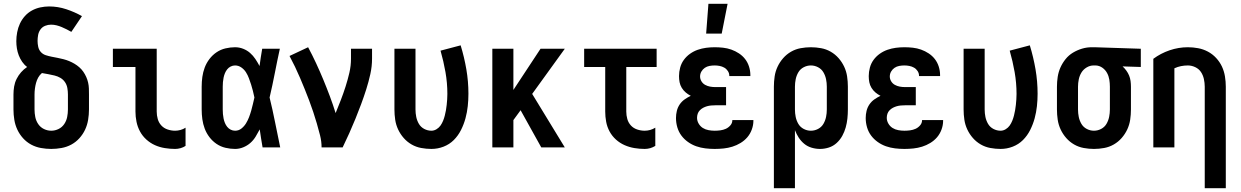

<svg xmlns="http://www.w3.org/2000/svg" viewBox="-20 -777 6540 1012"><path d="M250 8Q223 8 195.5 3Q168 -2 144 -15Q120 -28 101.5 -48.5Q83 -69 71.5 -93.5Q60 -118 55.5 -145.5Q51 -173 51 -200V-279Q51 -300 54.5 -321Q58 -342 67.5 -361Q77 -380 91 -396Q105 -412 123 -424Q108 -435 97 -451Q86 -467 79 -485Q72 -503 69 -522Q66 -541 66 -560Q66 -583 70.5 -607Q75 -631 85 -652.5Q95 -674 111 -692Q127 -710 148 -721.5Q169 -733 192.5 -738Q216 -743 239 -743Q285 -743 329 -728.5Q373 -714 412 -692L356 -609Q344 -616 331 -622.5Q318 -629 305 -634.5Q292 -640 278 -643.5Q264 -647 249 -647Q233 -647 218 -641Q203 -635 193.5 -622Q184 -609 181 -593Q178 -577 178 -561Q178 -546 181.5 -530Q185 -514 195.5 -502.5Q206 -491 221.5 -486Q237 -481 252.5 -478Q268 -475 283.5 -472Q299 -469 314.5 -465Q330 -461 344.5 -455Q359 -449 372.5 -441Q386 -433 398 -422.5Q410 -412 419 -399Q428 -386 434.5 -371.5Q441 -357 444.5 -341.5Q448 -326 448.5 -310.5Q449 -295 449 -279V-200Q449 -173 444.5 -145.5Q440 -118 428.5 -93.5Q417 -69 398.5 -48.5Q380 -28 356 -15Q332 -2 304.5 3Q277 8 250 8ZM250 -88Q270 -88 288.5 -97Q307 -106 318.5 -123Q330 -140 334 -160Q338 -180 338 -200V-279Q338 -296 335 -313Q332 -330 322.5 -344Q313 -358 298.5 -366.5Q284 -375 267.5 -379Q251 -383 234.5 -386Q218 -389 201 -392Q189 -382 181.5 -368.5Q174 -355 170 -340Q166 -325 164 -309.5Q162 -294 162 -279V-200Q162 -180 166 -160Q170 -140 181.5 -123Q193 -106 211.5 -97Q230 -88 250 -88Z M903 8Q876 8 848.5 3.5Q821 -1 796.5 -12Q772 -23 751.5 -41.5Q731 -60 718 -84Q705 -108 699.5 -135Q694 -162 694 -189V-424H575V-520H806V-189Q806 -169 811.5 -149.5Q817 -130 830.5 -115.5Q844 -101 863.5 -94.5Q883 -88 903 -88Q917 -88 931.5 -92Q946 -96 958 -104V-8Q946 0 931.5 4Q917 8 903 8Z M1219 8Q1194 8 1168.5 2Q1143 -4 1121.5 -18.5Q1100 -33 1084 -54Q1068 -75 1059 -99Q1050 -123 1046.5 -148.5Q1043 -174 1043 -200V-320Q1043 -346 1046.5 -371.5Q1050 -397 1059 -421Q1068 -445 1084 -466Q1100 -487 1121.5 -501.5Q1143 -516 1168.5 -522Q1194 -528 1219 -528Q1241 -528 1261.5 -520Q1282 -512 1298 -498Q1314 -484 1326 -466Q1338 -448 1348 -429Q1351 -452 1354.5 -474.5Q1358 -497 1362 -520H1455Q1441 -456 1428.5 -391.5Q1416 -327 1401 -263Q1417 -198 1430 -132Q1443 -66 1457 0H1364Q1360 -24 1356 -48Q1352 -72 1349 -95Q1339 -76 1327.5 -57Q1316 -38 1299.5 -23.5Q1283 -9 1262 -0.5Q1241 8 1219 8ZM1219 -88Q1238 -88 1252.5 -99.5Q1267 -111 1276.5 -126.5Q1286 -142 1292.5 -159Q1299 -176 1304 -193.5Q1309 -211 1313 -228.5Q1317 -246 1321 -263Q1317 -281 1313 -298Q1309 -315 1303.5 -331.5Q1298 -348 1292 -364.5Q1286 -381 1276.5 -396Q1267 -411 1252 -421.5Q1237 -432 1219 -432Q1207 -432 1196 -426.5Q1185 -421 1177.5 -411.5Q1170 -402 1165.5 -391Q1161 -380 1158.5 -368Q1156 -356 1155 -344Q1154 -332 1154 -320V-200Q1154 -188 1155 -176Q1156 -164 1158.5 -152Q1161 -140 1165.5 -129Q1170 -118 1177.5 -108.5Q1185 -99 1196 -93.5Q1207 -88 1219 -88Z M1675 0Q1675 -32 1667 -63.5Q1659 -95 1650 -126Q1641 -157 1631 -187Q1621 -217 1609.5 -247.5Q1598 -278 1586 -307.5Q1574 -337 1561.5 -366.5Q1549 -396 1535 -425Q1521 -454 1506 -482L1604 -528Q1626 -487 1646 -444Q1666 -401 1684 -357.5Q1702 -314 1718.5 -270Q1735 -226 1749 -181Q1763 -215 1776.5 -250Q1790 -285 1801.5 -321Q1813 -357 1821.5 -393.5Q1830 -430 1830 -468V-520H1941V-468Q1941 -427 1932 -386.5Q1923 -346 1910.5 -306.5Q1898 -267 1883.5 -228Q1869 -189 1853.5 -151Q1838 -113 1821 -75Q1804 -37 1786 0Z M2254 8Q2227 8 2200 3Q2173 -2 2149.5 -15.5Q2126 -29 2108 -49.5Q2090 -70 2078.5 -94.5Q2067 -119 2063 -146Q2059 -173 2059 -200V-520H2170V-200Q2170 -180 2174 -160.5Q2178 -141 2188 -124Q2198 -107 2216 -97.5Q2234 -88 2254 -88Q2268 -88 2281 -96Q2294 -104 2302 -115.5Q2310 -127 2315.5 -140.5Q2321 -154 2324.5 -168Q2328 -182 2330.5 -196Q2333 -210 2334.5 -224.5Q2336 -239 2337 -253.5Q2338 -268 2338 -282Q2338 -340 2328 -397Q2318 -454 2302 -510L2408 -538Q2427 -476 2438 -412Q2449 -348 2449 -283Q2449 -250 2445.5 -217.5Q2442 -185 2433.5 -153.5Q2425 -122 2410 -92Q2395 -62 2372 -39Q2349 -16 2318 -4Q2287 8 2254 8Z M2575 0V-520H2686V-303L2829 -520H2957L2785 -282L2957 0H2833L2724 -196L2686 -144V0Z M3378 8Q3351 8 3324 3.5Q3297 -1 3272 -12Q3247 -23 3226.5 -41.5Q3206 -60 3193 -84Q3180 -108 3175 -135Q3170 -162 3170 -189V-424H3059V-520H3441V-424H3281V-189Q3281 -169 3286.5 -149.5Q3292 -130 3305.5 -115.5Q3319 -101 3338.5 -94.5Q3358 -88 3378 -88Q3393 -88 3407 -92Q3421 -96 3434 -104V-8Q3421 0 3407 4Q3393 8 3378 8Z M3747 8Q3722 8 3697.5 5Q3673 2 3650 -6Q3627 -14 3606.5 -28.5Q3586 -43 3571.5 -62.5Q3557 -82 3550 -106Q3543 -130 3543 -155Q3543 -174 3547.5 -192.5Q3552 -211 3562.5 -226.5Q3573 -242 3588.5 -253Q3604 -264 3621 -272Q3607 -279 3594.5 -289.5Q3582 -300 3573.5 -314Q3565 -328 3562 -343.5Q3559 -359 3559 -376Q3559 -398 3565 -420.5Q3571 -443 3584.5 -461.5Q3598 -480 3617 -493.5Q3636 -507 3657.5 -514.5Q3679 -522 3701.5 -525Q3724 -528 3747 -528Q3769 -528 3791.5 -525.5Q3814 -523 3835 -515.5Q3856 -508 3875 -495.5Q3894 -483 3907.5 -465.5Q3921 -448 3928 -426Q3935 -404 3935 -382V-376H3824V-378Q3824 -391 3816.5 -402.5Q3809 -414 3797.5 -420.5Q3786 -427 3773 -429.5Q3760 -432 3747 -432Q3733 -432 3719.5 -429.5Q3706 -427 3695 -419.5Q3684 -412 3677 -400Q3670 -388 3670 -374Q3670 -360 3677.5 -348Q3685 -336 3697 -329.5Q3709 -323 3722.5 -320.5Q3736 -318 3750 -318H3807V-222H3750Q3739 -222 3728 -221Q3717 -220 3706.5 -217Q3696 -214 3686.5 -209Q3677 -204 3669 -196Q3661 -188 3657.5 -177.5Q3654 -167 3654 -156Q3654 -140 3662.5 -125.5Q3671 -111 3684.5 -102.5Q3698 -94 3714.5 -91Q3731 -88 3747 -88Q3762 -88 3777 -90Q3792 -92 3805.5 -98Q3819 -104 3829.5 -116Q3840 -128 3840 -143V-144H3951V-140Q3951 -117 3942.5 -94Q3934 -71 3919 -53.5Q3904 -36 3883.5 -23.5Q3863 -11 3840.5 -4Q3818 3 3794.5 5.5Q3771 8 3747 8ZM3702 -600 3714 -757H3815L3784 -600Z M4059 215V-320Q4059 -347 4063 -374Q4067 -401 4078.5 -425.5Q4090 -450 4108 -470.5Q4126 -491 4149.5 -504.5Q4173 -518 4200 -523Q4227 -528 4254 -528Q4281 -528 4308 -523Q4335 -518 4358.5 -504.5Q4382 -491 4400 -470.5Q4418 -450 4429.5 -425.5Q4441 -401 4445 -374Q4449 -347 4449 -320V-200Q4449 -176 4446.5 -152Q4444 -128 4437.5 -105Q4431 -82 4419.5 -61Q4408 -40 4390 -23.5Q4372 -7 4349 0.5Q4326 8 4302 8Q4280 8 4258 1.5Q4236 -5 4219 -19Q4202 -33 4190 -51.5Q4178 -70 4170 -91V215ZM4254 -88Q4274 -88 4292 -97.5Q4310 -107 4320 -124Q4330 -141 4334 -160.5Q4338 -180 4338 -200V-320Q4338 -340 4334 -359.5Q4330 -379 4320 -396Q4310 -413 4292 -422.5Q4274 -432 4254 -432Q4234 -432 4216 -422.5Q4198 -413 4188 -396Q4178 -379 4174 -359.5Q4170 -340 4170 -320V-200Q4170 -180 4174 -160.5Q4178 -141 4188 -124Q4198 -107 4216 -97.5Q4234 -88 4254 -88Z M4747 8Q4722 8 4697.5 5Q4673 2 4650 -6Q4627 -14 4606.5 -28.5Q4586 -43 4571.5 -62.5Q4557 -82 4550 -106Q4543 -130 4543 -155Q4543 -174 4547.5 -192.5Q4552 -211 4562.5 -226.5Q4573 -242 4588.5 -253Q4604 -264 4621 -272Q4607 -279 4594.5 -289.5Q4582 -300 4573.5 -314Q4565 -328 4562 -343.5Q4559 -359 4559 -376Q4559 -398 4565 -420.5Q4571 -443 4584.5 -461.5Q4598 -480 4617 -493.5Q4636 -507 4657.5 -514.5Q4679 -522 4701.5 -525Q4724 -528 4747 -528Q4769 -528 4791.5 -525.5Q4814 -523 4835 -515.5Q4856 -508 4875 -495.5Q4894 -483 4907.5 -465.5Q4921 -448 4928 -426Q4935 -404 4935 -382V-376H4824V-378Q4824 -391 4816.5 -402.5Q4809 -414 4797.5 -420.5Q4786 -427 4773 -429.5Q4760 -432 4747 -432Q4733 -432 4719.5 -429.5Q4706 -427 4695 -419.5Q4684 -412 4677 -400Q4670 -388 4670 -374Q4670 -360 4677.5 -348Q4685 -336 4697 -329.5Q4709 -323 4722.5 -320.5Q4736 -318 4750 -318H4807V-222H4750Q4739 -222 4728 -221Q4717 -220 4706.5 -217Q4696 -214 4686.5 -209Q4677 -204 4669 -196Q4661 -188 4657.5 -177.5Q4654 -167 4654 -156Q4654 -140 4662.5 -125.5Q4671 -111 4684.5 -102.5Q4698 -94 4714.5 -91Q4731 -88 4747 -88Q4762 -88 4777 -90Q4792 -92 4805.5 -98Q4819 -104 4829.5 -116Q4840 -128 4840 -143V-144H4951V-140Q4951 -117 4942.5 -94Q4934 -71 4919 -53.5Q4904 -36 4883.5 -23.5Q4863 -11 4840.5 -4Q4818 3 4794.5 5.5Q4771 8 4747 8Z M5254 8Q5227 8 5200 3Q5173 -2 5149.5 -15.5Q5126 -29 5108 -49.5Q5090 -70 5078.5 -94.5Q5067 -119 5063 -146Q5059 -173 5059 -200V-520H5170V-200Q5170 -180 5174 -160.5Q5178 -141 5188 -124Q5198 -107 5216 -97.5Q5234 -88 5254 -88Q5268 -88 5281 -96Q5294 -104 5302 -115.5Q5310 -127 5315.5 -140.5Q5321 -154 5324.5 -168Q5328 -182 5330.5 -196Q5333 -210 5334.5 -224.5Q5336 -239 5337 -253.5Q5338 -268 5338 -282Q5338 -340 5328 -397Q5318 -454 5302 -510L5408 -538Q5427 -476 5438 -412Q5449 -348 5449 -283Q5449 -250 5445.5 -217.5Q5442 -185 5433.5 -153.5Q5425 -122 5410 -92Q5395 -62 5372 -39Q5349 -16 5318 -4Q5287 8 5254 8Z M5746 8Q5719 8 5692 3Q5665 -2 5641.5 -15.5Q5618 -29 5600 -49.5Q5582 -70 5570.5 -94.5Q5559 -119 5555 -146Q5551 -173 5551 -200V-320Q5551 -346 5555 -372Q5559 -398 5569.5 -421.5Q5580 -445 5596.5 -465.5Q5613 -486 5635.5 -499.5Q5658 -513 5683 -520.5Q5708 -528 5734 -528H5750L5993 -520V-424L5897 -427Q5908 -417 5917 -404.5Q5926 -392 5931.5 -378.5Q5937 -365 5939 -350Q5941 -335 5941 -320V-200Q5941 -173 5937 -146Q5933 -119 5921.5 -94.5Q5910 -70 5892 -49.5Q5874 -29 5850.5 -15.5Q5827 -2 5800 3Q5773 8 5746 8ZM5746 -88Q5766 -88 5784 -97.5Q5802 -107 5812 -124Q5822 -141 5826 -160.5Q5830 -180 5830 -200V-320Q5830 -339 5827 -357.5Q5824 -376 5815 -392.5Q5806 -409 5790.5 -420Q5775 -431 5756 -432H5744Q5725 -432 5707.5 -421.5Q5690 -411 5680 -394.5Q5670 -378 5666 -358.5Q5662 -339 5662 -320V-200Q5662 -180 5666 -160.5Q5670 -141 5680 -124Q5690 -107 5708 -97.5Q5726 -88 5746 -88Z M6330 215V-320Q6330 -340 6325.5 -360.5Q6321 -381 6310 -397.5Q6299 -414 6280 -423Q6261 -432 6241 -432Q6223 -432 6205 -428.5Q6187 -425 6170 -417V0H6059V-467Q6098 -496 6145 -512Q6192 -528 6241 -528Q6268 -528 6295 -523Q6322 -518 6346.5 -505Q6371 -492 6390 -471.5Q6409 -451 6420.5 -426.5Q6432 -402 6436.5 -374.5Q6441 -347 6441 -320V215Z"/></svg>

Font: Moesevka
Style: Bold
Weight: 700
Monospace: yes
Designer: Belleve Invis
Foundry: Belleve Invis
Version: Version 32.5.0; ttfautohint (v1.8.4)